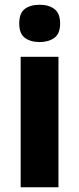

<svg xmlns="http://www.w3.org/2000/svg" viewBox="-20 -788 333 808"><path d="M147 -768Q185 -768 209 -750Q233 -732 233 -689Q233 -646 208.5 -628.5Q184 -611 147 -611Q109 -611 85 -628.5Q61 -646 61 -689Q61 -733 84.5 -750.5Q108 -768 147 -768ZM226 -549V0H67V-549Z"/></svg>

Font: Noto Sans Gujarati SemiCondensed ExtraBold
Style: Regular
Weight: 800
Width: 4
Designer: Jelle Bosma - Monotype Design Team, Universal Thirst
Foundry: Monotype Imaging Inc.
Version: Version 2.106; ttfautohint (v1.8.4.7-5d5b)